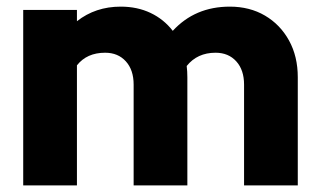

<svg xmlns="http://www.w3.org/2000/svg" viewBox="-20 -559 964 579"><path d="M50 0V-529H212V-495Q268 -539 344 -539Q394 -539 434 -520Q474 -501 501 -466Q568 -539 673 -539Q733 -539 779 -512Q825 -485 851.5 -437Q878 -389 878 -326V0H716V-304Q716 -348 692.5 -374Q669 -400 630 -400Q575 -400 543 -360Q544 -352 544.5 -343.5Q545 -335 545 -326V0H383V-304Q383 -348 359.5 -374Q336 -400 297 -400Q242 -400 212 -362V0Z"/></svg>

Font: Red Hat Display Black
Style: Regular
Weight: 900
Designer: Pentagram, MCKL
Foundry: Pentagram, MCKL
Version: Version 1.023; ttfautohint (v1.8.3)